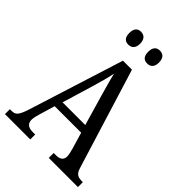

<svg xmlns="http://www.w3.org/2000/svg" viewBox="-261 -1020 1131 1131"><g transform="rotate(45 304.5 -455.0)"><path d="M383 -803C407 -803 428 -816 428 -856C428 -896 407 -910 383 -910C357 -910 338 -896 338 -856C338 -816 357 -803 383 -803ZM225 -803C249 -803 271 -816 271 -856C271 -896 249 -910 225 -910C200 -910 181 -896 181 -856C181 -816 200 -803 225 -803ZM1 0H212V-41H190C152 -41 135 -58 135 -88C135 -103 141 -126 146 -142L175 -240H396L427 -135C432 -116 437 -95 437 -83C437 -56 420 -41 386 -41H366V0H609V-41H600C565 -41 549 -52 538 -89L345 -714H270L82 -119C61 -55 48 -41 16 -41H1ZM192 -289 251 -485C267 -538 279 -583 287 -623C296 -583 310 -535 327 -475L381 -289Z"/></g></svg>

Font: Noto Serif Bengali Condensed
Style: Regular
Weight: 400
Width: 3
Designer: Juan Bruce, Universal Thirst, Indian Type Foundry and the Monotype Design Team.
Foundry: Monotype Imaging Inc.
Version: Version 2.003